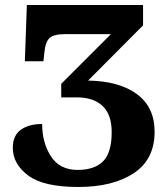

<svg xmlns="http://www.w3.org/2000/svg" viewBox="-20 -734 662 765"><path d="M31 -145Q31 -194 63 -217Q95 -240 148 -240Q148 -165 183 -111Q218 -57 289 -57Q357 -57 391 -91.5Q425 -126 425 -208Q425 -277 389 -311.5Q353 -346 286 -346H224V-400L422 -598H240Q195 -598 178 -583Q161 -568 157 -526L153 -490H79L87 -714H550V-633L331 -413Q455 -411 525.5 -359Q596 -307 596 -209Q596 -99 513 -44Q430 11 292 11Q153 11 92 -35Q31 -81 31 -145Z"/></svg>

Font: Noto Serif ExtraBold
Style: Regular
Weight: 800
Designer: Monotype Design Team
Foundry: Monotype Imaging Inc.
Version: Version 1.001